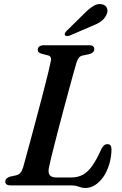

<svg xmlns="http://www.w3.org/2000/svg" viewBox="-20 -926 611 959"><path d="M334 0H33.5Q18 0 11.8 -5.8Q5.5 -11.5 6.5 -20.5Q7 -29 13.8 -35Q20.5 -41 31 -44L59 -50Q74 -53.5 82 -63Q90 -72.5 96 -91.5Q101.5 -112 110.8 -146Q120 -180 131.8 -223Q143.5 -266 156 -313.2Q168.5 -360.5 181 -407.5Q193.5 -454.5 204.2 -496.5Q215 -538.5 222.8 -571.2Q230.5 -604 234 -622Q236.5 -633.5 232.5 -640.5Q228.5 -647.5 219.5 -649.5L188 -657.5Q179 -660.5 173.8 -665Q168.5 -669.5 168.5 -677.5Q168.5 -688 176.5 -694Q184.5 -700 199.5 -700H424.5Q439.5 -700 445.2 -694.5Q451 -689 451 -680Q451 -671 444.2 -665Q437.5 -659 427.5 -656L394 -649Q381.5 -646.5 374.8 -638.8Q368 -631 362.5 -614.5Q355.5 -591 345.5 -555Q335.5 -519 323.8 -475.8Q312 -432.5 299.5 -385.8Q287 -339 275 -293.2Q263 -247.5 252.8 -207.2Q242.5 -167 235 -136.2Q227.5 -105.5 224.5 -89Q219 -62 228.8 -50.8Q238.5 -39.5 261.5 -39.5H335Q368.5 -39.5 393.5 -53Q418.5 -66.5 440.2 -97Q462 -127.5 485 -179Q492 -193.5 499.5 -199.8Q507 -206 516 -206Q527.5 -206 532.2 -199Q537 -192 537 -179.5Q536 -138.5 525 -103.2Q514 -68 495.8 -42Q477.5 -16 454.5 -1.5Q431.5 13 406 13Q394.5 13 384.5 9.8Q374.5 6.5 363 3.2Q351.5 0 334 0ZM399.5 -857Q424.5 -882.5 446.2 -896Q468 -909.5 490 -904.5Q509.5 -900 514.8 -883.8Q520 -867.5 511 -851Q501.5 -830.5 482.5 -817.8Q463.5 -805 435.5 -794.5L327.5 -748Q320.5 -745.5 313.5 -746Q306.5 -746.5 304 -751Q301.5 -756 305 -761.8Q308.5 -767.5 314 -773Z"/></svg>

Font: Fraunces Medium
Style: Italic
Weight: 500
Italic angle: -16°
Version: Version 1.000;[b76b70a41]